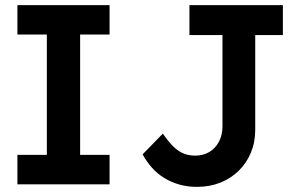

<svg xmlns="http://www.w3.org/2000/svg" viewBox="-20 -720 1195 750"><path d="M48 0V-115H163V-585H48V-700H408V-585H293V-115H408V0ZM537 -117 616 -198Q634 -172 650 -155Q666 -138 680.5 -129Q695 -120 710.5 -116Q726 -112 742 -112Q774 -112 798 -126.5Q822 -141 835.5 -167Q849 -193 849 -226V-583H720V-700H1085V-583H977V-213Q977 -164 960 -123.5Q943 -83 912.5 -53Q882 -23 840.5 -6.5Q799 10 749 10Q713 10 681 1Q649 -8 622 -24.5Q595 -41 574 -64.5Q553 -88 537 -117Z"/></svg>

Font: Our Lexend Medium
Style: Regular
Weight: 500
Designer: Bonnie Shaver-Troup, Thomas Jockin
Foundry: Lexend
Version: Version 1.007